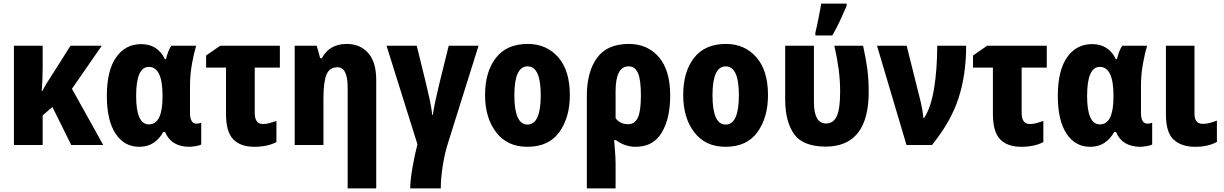

<svg xmlns="http://www.w3.org/2000/svg" viewBox="-20 -802 6769 1062"><path d="M543 -549H370L261 -377Q248 -358 236 -338Q224 -318 214 -298H211Q213 -327 214.5 -359.5Q216 -392 216 -427V-549H57V0H216V-164L270 -210L374 0H551L378 -311Z M750 10Q797 10 830 -12.5Q863 -35 883 -72H893Q927 10 1028 10Q1041 10 1064 6Q1087 2 1093 -3V-123Q1078 -118 1067 -118Q1031 -118 1031 -178V-328Q1031 -390 1042 -450Q1053 -510 1065 -549H928Q918 -536 910.5 -515.5Q903 -495 898 -475H892Q852 -558 761 -558Q673 -558 622 -484.5Q571 -411 571 -272Q571 -136 619 -63Q667 10 750 10ZM804 -114Q733 -114 733 -271Q733 -432 803 -432Q879 -432 879 -273V-267Q879 -114 804 -114Z M1528 -549H1198L1120 -495V-428H1230V-173Q1230 -72 1270.5 -31Q1311 10 1386 10Q1459 10 1509 -16V-133Q1489 -126 1471 -121Q1453 -116 1434 -116Q1389 -116 1389 -178V-428H1528Z M1898 -559Q1802 -559 1760 -480H1751L1732 -549H1610V0H1769V-256Q1769 -347 1785.5 -388.5Q1802 -430 1847 -430Q1903 -430 1903 -318V240H2061V-359Q2061 -460 2016 -509.5Q1971 -559 1898 -559Z M2627 -549H2462L2411 -343Q2398 -290 2388 -243Q2378 -196 2374 -166H2371Q2367 -204 2356 -255Q2345 -306 2334 -350L2285 -549H2118L2289 -4Q2274 52 2261.5 125Q2249 198 2249 240H2418Q2418 187 2428.5 117.5Q2439 48 2458 -11Z M3132 -276Q3132 -412 3067.5 -485.5Q3003 -559 2899 -559Q2783 -559 2723 -482Q2663 -405 2663 -276Q2663 -150 2724.5 -70Q2786 10 2897 10Q3015 10 3073.5 -71Q3132 -152 3132 -276ZM2825 -275Q2825 -435 2898 -435Q2971 -435 2971 -276Q2971 -113 2898 -113Q2825 -113 2825 -275Z M3457 -435Q3492 -435 3508.5 -398.5Q3525 -362 3525 -274Q3525 -187 3508 -151Q3491 -115 3454 -115Q3410 -115 3385 -148V-297Q3385 -435 3457 -435ZM3687 -274Q3687 -413 3624.5 -486Q3562 -559 3458 -559Q3338 -559 3282 -481.5Q3226 -404 3226 -274V240H3385V105Q3385 70 3381.5 31Q3378 -8 3377 -27H3387Q3407 -11 3435.5 -0.5Q3464 10 3496 10Q3593 10 3640 -68Q3687 -146 3687 -274Z M4228 -276Q4228 -412 4163.5 -485.5Q4099 -559 3995 -559Q3879 -559 3819 -482Q3759 -405 3759 -276Q3759 -150 3820.5 -70Q3882 10 3993 10Q4111 10 4169.5 -71Q4228 -152 4228 -276ZM3921 -275Q3921 -435 3994 -435Q4067 -435 4067 -276Q4067 -113 3994 -113Q3921 -113 3921 -275Z M4546 9Q4785 9 4785 -294Q4785 -362 4777.5 -419Q4770 -476 4754 -549H4595Q4611 -479 4619 -418Q4627 -357 4627 -295Q4627 -198 4608 -158.5Q4589 -119 4549 -119Q4482 -119 4482 -238V-549H4323V-249Q4324 -128 4372.5 -60Q4421 8 4546 9ZM4490 -606H4584Q4608 -648 4627.5 -690Q4647 -732 4663 -770V-782H4522Q4518 -754 4507.5 -701.5Q4497 -649 4490 -621Z M4831 -549 4994 0H5135Q5239 -128 5281.5 -258Q5324 -388 5324 -549H5164Q5164 -420 5146.5 -312.5Q5129 -205 5091 -149H5088Q5083 -194 5073 -237L4995 -549Z M5770 -549H5440L5362 -495V-428H5472V-173Q5472 -72 5512.5 -31Q5553 10 5628 10Q5701 10 5751 -16V-133Q5731 -126 5713 -121Q5695 -116 5676 -116Q5631 -116 5631 -178V-428H5770Z M6010 10Q6057 10 6090 -12.5Q6123 -35 6143 -72H6153Q6187 10 6288 10Q6301 10 6324 6Q6347 2 6353 -3V-123Q6338 -118 6327 -118Q6291 -118 6291 -178V-328Q6291 -390 6302 -450Q6313 -510 6325 -549H6188Q6178 -536 6170.5 -515.5Q6163 -495 6158 -475H6152Q6112 -558 6021 -558Q5933 -558 5882 -484.5Q5831 -411 5831 -272Q5831 -136 5879 -63Q5927 10 6010 10ZM6064 -114Q5993 -114 5993 -271Q5993 -432 6063 -432Q6139 -432 6139 -273V-267Q6139 -114 6064 -114Z M6587 -549H6429V-169Q6429 -68 6472.5 -29Q6516 10 6590 10Q6662 10 6711 -17V-135Q6690 -127 6671.5 -122Q6653 -117 6633 -117Q6587 -117 6587 -172Z"/></svg>

Font: Noto Sans Display SemiCondensed Extra
Style: Regular
Weight: 800
Width: 4
Designer: Monotype Design Team
Foundry: Monotype Imaging Inc.
Version: Version 1.900